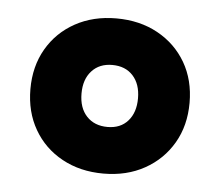

<svg xmlns="http://www.w3.org/2000/svg" viewBox="-35 -706 464 405"><g transform="rotate(5 196.5 -503.5)"><path d="M136.7 -503.7Q136.7 -533.8 152.9 -551.5Q169 -569.2 196.2 -569.2Q224.1 -569.2 240.2 -551.5Q256.3 -533.8 256.3 -503.7Q256.3 -473.7 240.6 -455.9Q224.9 -438 197.3 -438Q169.6 -438 153.1 -455.6Q136.7 -473.2 136.7 -503.7ZM365.5 -503.8Q365.5 -551.9 344 -588.9Q322.4 -625.8 284.2 -646.8Q246 -667.8 196.3 -667.8Q147.4 -667.8 109.3 -646.8Q71.3 -625.8 49.9 -588.8Q28.5 -551.8 28.5 -503.7Q28.5 -455.4 50 -418.3Q71.4 -381.2 109.6 -360.3Q147.7 -339.3 197.2 -339.3Q246.5 -339.3 284.4 -360.4Q322.4 -381.5 344 -418.6Q365.5 -455.6 365.5 -503.8Z"/></g></svg>

Font: Overused Grotesk Light
Style: Regular
Weight: 300
Designer: RandomMaerks
Version: Version 0.005